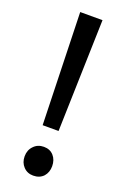

<svg xmlns="http://www.w3.org/2000/svg" viewBox="-136 -718 502 774"><g transform="rotate(20 115.0 -331.5)"><path d="M149.4 -193.4H81.1C73.9 -433.6 69.3 -593.8 67.4 -673.8H163.1C155.9 -433.6 151.4 -273.4 149.4 -193.4ZM114.3 10.7C97.3 10.7 83.3 4.9 72.3 -6.8C61.2 -18.6 55.7 -33.2 55.7 -50.8C55.7 -69 61.5 -84 73.2 -95.7C84.3 -107.4 98.6 -113.3 116.2 -113.3C133.8 -113.3 147.8 -107.4 158.2 -95.7C168.6 -84 173.8 -69 173.8 -50.8C173.8 -33.2 168.6 -18.6 158.2 -6.8C147.1 4.9 132.5 10.7 114.3 10.7Z"/></g></svg>

Font: ImmaginiFont
Style: Regular
Weight: 400
Version: Version 1.0